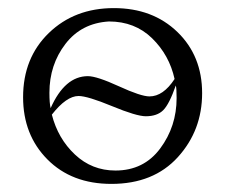

<svg xmlns="http://www.w3.org/2000/svg" viewBox="-20 -447 563 474"><path d="M255 7Q157 7 97 -53.5Q37 -114 37 -207Q37 -304 100.5 -365.5Q164 -427 261 -427Q357 -427 418 -368Q479 -309 479 -217Q479 -125 419 -59Q359 7 255 7ZM249 -394Q181 -390 141.5 -338.5Q102 -287 102 -218Q102 -192 105 -180Q140 -259 197 -259Q219 -259 273.5 -234Q328 -209 349 -209Q383 -209 411 -252Q398 -311 355.5 -352.5Q313 -394 249 -394ZM416 -205Q416 -229 414 -236Q398 -190 383 -175Q368 -160 340 -160Q317 -160 256.5 -185Q196 -210 174 -210Q144 -210 108 -164Q123 -105 165 -65.5Q207 -26 265 -26Q335 -26 375.5 -80.5Q416 -135 416 -205Z"/></svg>

Font: Forum
Style: Regular
Weight: 400
Designer: Denis Masharov
Foundry: Denis Masharov
Version: Version 1.000